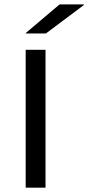

<svg xmlns="http://www.w3.org/2000/svg" viewBox="-20 -870 408 890"><path d="M191 0H99V-639H191ZM256 -849.5H368.5V-846.5L193 -715H99V-716.5Z"/></svg>

Font: Anek Gujarati Expanded
Style: Regular
Weight: 400
Width: 7
Designer: Mrunmayee Ghaisas (Gujarati), Yesha Goshar (Latin)
Foundry: Ek Type
Version: Version 1.003